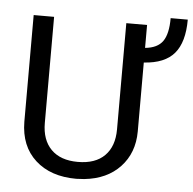

<svg xmlns="http://www.w3.org/2000/svg" viewBox="-53 -805 871 868"><g transform="rotate(5 382.0 -370.5)"><path d="M583 -710.9V-606.9Q639.2 -612.3 662.8 -645.8Q686.5 -679.2 686.5 -751H764.2Q764.2 -648.4 720.9 -597.4Q677.7 -546.4 583 -540.5V-227.1Q582.5 -129.9 522.9 -66.4Q463.4 -2.9 360.4 7.8L324.7 9.8Q208 9.8 138.7 -53.2Q69.3 -116.2 68.4 -226.6V-710.9H161.1V-229.5Q161.1 -152.3 203.6 -109.6Q246.1 -66.9 324.7 -66.9Q404.3 -66.9 446.5 -109.4Q488.8 -151.9 488.8 -229V-710.9Z"/></g></svg>

Font: MAUL
Style: Regular
Weight: 400
Designer: MAUL
Version: Version 1.0; 2020; ttfautohint (v1.8.3)